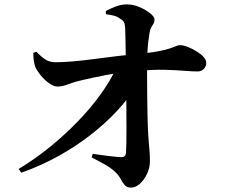

<svg xmlns="http://www.w3.org/2000/svg" viewBox="-20 -816 1040 876"><path d="M65 -45Q141 -91 209 -146.5Q277 -202 335 -262Q393 -322 437.5 -383.5Q482 -445 510 -504L601 -510L600 -422Q567 -367 514 -310Q461 -253 392 -199.5Q323 -146 243 -102Q163 -58 77 -28ZM578 40Q559 40 549 28.5Q539 17 530.5 0.5Q522 -16 506 -31Q486 -50 458.5 -65.5Q431 -81 398 -98L403 -114Q439 -109 473.5 -104.5Q508 -100 532 -99Q554 -98 555 -120Q556 -134 556.5 -165.5Q557 -197 557 -239.5Q557 -282 556.5 -331.5Q556 -381 555.5 -431.5Q555 -482 554 -528Q554 -544 553.5 -573.5Q553 -603 552.5 -635Q552 -667 551 -690Q550 -706 545.5 -714.5Q541 -723 529 -730Q515 -741 497.5 -745Q480 -749 463 -751V-766Q479 -775 506 -785.5Q533 -796 558 -796Q588 -796 617 -783.5Q646 -771 665.5 -755Q685 -739 685 -727Q685 -716 680.5 -708.5Q676 -701 670.5 -692Q665 -683 662 -665Q659 -647 656.5 -626Q654 -605 653 -585.5Q652 -566 652 -550Q651 -528 651 -485.5Q651 -443 651.5 -392Q652 -341 653 -291.5Q654 -242 656 -207Q657 -186 659 -165Q661 -144 662.5 -123.5Q664 -103 664 -81Q664 -50 650.5 -22Q637 6 617.5 23Q598 40 578 40ZM243 -421Q225 -421 203 -437Q181 -453 164 -474.5Q147 -496 141 -511Q136 -526 134 -540.5Q132 -555 132 -575L146 -580Q167 -558 186.5 -545Q206 -532 233 -532Q267 -532 313.5 -536Q360 -540 412 -547Q464 -554 514.5 -560Q565 -566 606 -570Q666 -575 702 -582Q738 -589 756.5 -595.5Q775 -602 784 -606Q793 -610 800 -610Q816 -610 836.5 -602Q857 -594 876.5 -582Q896 -570 908.5 -556.5Q921 -543 921 -530Q921 -513 910 -501.5Q899 -490 881 -490Q858 -490 822 -493Q786 -496 732.5 -497.5Q679 -499 603 -492Q528 -486 463.5 -473.5Q399 -461 353 -450Q318 -442 291 -431.5Q264 -421 243 -421Z"/></svg>

Font: Noto Serif TC
Style: Bold
Weight: 700
Designer: Ryoko NISHIZUKA 西塚涼子 (kana & ideographs); Frank Grießhammer (Latin, Greek & Cyrillic); Wenlong ZHANG 张文龙 (bopomofo); San
Foundry: Adobe
Version: Version 2.002-H1;hotconv 1.1.0;makeotfexe 2.6.0